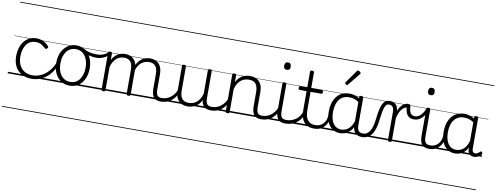

<svg xmlns="http://www.w3.org/2000/svg" viewBox="-97 -1519 6532 2528"><g transform="rotate(10 3169.0 -255.0)"><path d="M325 17Q208 17 139.5 -52Q71 -121 71 -243Q71 -303 86.5 -353.5Q102 -404 131 -441Q160 -478 201.5 -498.5Q243 -519 296 -519Q342 -519 386.5 -499Q431 -479 461 -442Q466 -435 465.5 -428.5Q465 -422 456 -413Q447 -404 439.5 -404Q432 -404 425 -410Q396 -437 367 -453.5Q338 -470 293 -470Q256 -470 225 -455Q194 -440 172 -410.5Q150 -381 138 -339.5Q126 -298 126 -245Q126 -179 150.5 -130.5Q175 -82 220 -56Q265 -30 326 -30Q337 -30 342.5 -23Q348 -16 348 -6.5Q348 3 342.5 10Q337 17 325 17ZM0 436H522V446H0ZM0 -20H522V0H0ZM0 -505H522V-500H0ZM0 -956H522V-946H0Z M324 17Q315 17 310.5 10Q306 3 306 -6.5Q306 -16 311 -23Q316 -30 325 -30Q384 -30 437.5 -55Q491 -80 534.5 -127Q578 -174 607 -240Q611 -249 620 -248Q629 -247 635.5 -240.5Q642 -234 638 -224Q608 -145 559 -91.5Q510 -38 449.5 -10.5Q389 17 324 17ZM522 436V446ZM522 -20V0ZM522 -505V-500ZM522 -956V-946Z M830 19Q762 19 711.5 -15.5Q661 -50 633.5 -110.5Q606 -171 606 -250Q606 -310 622.5 -359Q639 -408 669.5 -444Q700 -480 740.5 -499.5Q781 -519 830 -519Q896 -519 946 -485Q996 -451 1024.5 -390Q1053 -329 1053 -250Q1053 -202 1042.5 -161Q1032 -120 1013 -87Q994 -54 967 -30Q940 -6 905.5 6.5Q871 19 830 19ZM830 -31Q869 -31 900 -46.5Q931 -62 952.5 -91.5Q974 -121 986 -161.5Q998 -202 998 -250Q998 -315 977.5 -364.5Q957 -414 919.5 -441.5Q882 -469 830 -469Q791 -469 759.5 -453.5Q728 -438 706.5 -409Q685 -380 673 -339.5Q661 -299 661 -250Q661 -185 681.5 -135.5Q702 -86 740 -58.5Q778 -31 830 -31ZM522 436H1123V446H522ZM522 -20H1123V0H522ZM522 -505H1123V-500H522ZM522 -956H1123V-946H522Z M1113 -404Q1064 -404 1016.5 -417Q969 -430 913 -460Q904 -464 903 -471.5Q902 -479 905 -485.5Q908 -492 914 -495Q920 -498 928 -494Q972 -469 1016.5 -458.5Q1061 -448 1115 -448Q1143 -448 1170.5 -455Q1198 -462 1222 -474.5Q1246 -487 1262 -504Q1267 -511 1273.5 -509.5Q1280 -508 1284.5 -502Q1289 -496 1289 -487.5Q1289 -479 1282 -472Q1255 -449 1227.5 -434Q1200 -419 1171.5 -411.5Q1143 -404 1113 -404ZM1123 436V446ZM1123 -20V0ZM1123 -505V-500ZM1123 -956V-946Z M2050 17Q2013 17 1988.5 6.5Q1964 -4 1950 -24Q1936 -44 1930 -72.5Q1924 -101 1924 -137V-326Q1924 -371 1912.5 -403Q1901 -435 1875.5 -452Q1850 -469 1809 -469Q1782 -469 1755 -460Q1728 -451 1704 -431Q1680 -411 1661.5 -377Q1643 -343 1632 -292H1608Q1615 -354 1635 -397.5Q1655 -441 1684 -468Q1713 -495 1747.5 -507Q1782 -519 1817 -519Q1862 -519 1898 -500Q1934 -481 1955.5 -440.5Q1977 -400 1977 -334V-137Q1977 -82 1992.5 -56.5Q2008 -31 2056 -31Q2065 -31 2069.5 -23.5Q2074 -16 2073.5 -7Q2073 2 2067 9.5Q2061 17 2050 17ZM1280 15Q1267 15 1261 10.5Q1255 6 1255 -4V-496Q1255 -506 1261 -510.5Q1267 -515 1280 -515Q1294 -515 1300.5 -510.5Q1307 -506 1307 -496V-407Q1323 -440 1344.5 -462Q1366 -484 1389.5 -496.5Q1413 -509 1437 -514Q1461 -519 1482 -519Q1527 -519 1563.5 -500Q1600 -481 1621.5 -440.5Q1643 -400 1643 -334V-4Q1643 6 1636.5 10.5Q1630 15 1616 15Q1602 15 1596 10.5Q1590 6 1590 -4V-326Q1590 -371 1578.5 -403Q1567 -435 1541.5 -452Q1516 -469 1474 -469Q1450 -469 1425 -461Q1400 -453 1377.5 -435.5Q1355 -418 1337 -388.5Q1319 -359 1307 -316V-4Q1307 6 1300.5 10.5Q1294 15 1280 15ZM1123 436H2112V446H1123ZM1123 -20H2112V0H1123ZM1123 -505H2112V-500H1123ZM1123 -956H2112V-946H1123Z M2047 17Q2036 17 2030.5 9.5Q2025 2 2025.5 -7Q2026 -16 2033 -23.5Q2040 -31 2053 -31Q2090 -31 2121 -43Q2152 -55 2176 -75Q2200 -95 2218 -120Q2236 -145 2246 -172Q2250 -183 2259 -182.5Q2268 -182 2274 -174.5Q2280 -167 2277 -157Q2266 -124 2246 -93Q2226 -62 2197.5 -37Q2169 -12 2131 2.5Q2093 17 2047 17ZM2112 436V446ZM2112 -20V0ZM2112 -505V-500ZM2112 -956V-946Z M2407 18Q2359 18 2322 -1.5Q2285 -21 2264.5 -61.5Q2244 -102 2244 -166V-496Q2244 -505 2250 -509.5Q2256 -514 2269 -514Q2283 -514 2289.5 -509.5Q2296 -505 2296 -496V-171Q2296 -127 2308.5 -95.5Q2321 -64 2347 -47Q2373 -30 2414 -30Q2443 -30 2470 -39Q2497 -48 2520 -66.5Q2543 -85 2561 -115Q2579 -145 2589 -186V-496Q2589 -506 2595.5 -510.5Q2602 -515 2616 -515Q2629 -515 2635 -510.5Q2641 -506 2641 -496V-137Q2641 -78 2659.5 -54.5Q2678 -31 2725 -31Q2735 -31 2739.5 -23.5Q2744 -16 2743.5 -7Q2743 2 2737 9.5Q2731 17 2719 17Q2689 17 2667 10.5Q2645 4 2629.5 -9Q2614 -22 2605 -41.5Q2596 -61 2592 -87L2591 -100Q2576 -66 2554.5 -43Q2533 -20 2508.5 -7Q2484 6 2458 12Q2432 18 2407 18ZM2112 436H2783V446H2112ZM2112 -20H2783V0H2112ZM2112 -505H2783V-500H2112ZM2112 -956H2783V-946H2112Z M2718 17Q2707 17 2701.5 9.5Q2696 2 2696.5 -7Q2697 -16 2704 -23.5Q2711 -31 2724 -31Q2761 -31 2792 -43Q2823 -55 2847 -75Q2871 -95 2889 -120Q2907 -145 2917 -172Q2921 -183 2930 -182.5Q2939 -182 2945 -174.5Q2951 -167 2948 -157Q2937 -124 2917 -93Q2897 -62 2868.5 -37Q2840 -12 2802 2.5Q2764 17 2718 17ZM2783 436V446ZM2783 -20V0ZM2783 -505V-500ZM2783 -956V-946Z M3392 17Q3355 17 3330.5 6.5Q3306 -4 3292 -24Q3278 -44 3271.5 -72.5Q3265 -101 3265 -137V-326Q3265 -371 3253 -403Q3241 -435 3214.5 -452Q3188 -469 3145 -469Q3118 -469 3090.5 -461Q3063 -453 3039.5 -435Q3016 -417 2997.5 -387.5Q2979 -358 2967 -314V-4Q2967 6 2960.5 10.5Q2954 15 2940 15Q2927 15 2921 10.5Q2915 6 2915 -4V-496Q2915 -506 2921 -510.5Q2927 -515 2940 -515Q2954 -515 2960.5 -510.5Q2967 -506 2967 -496V-404Q2983 -437 3004.5 -459.5Q3026 -482 3050.5 -495Q3075 -508 3100.5 -513.5Q3126 -519 3152 -519Q3200 -519 3237.5 -500Q3275 -481 3297 -440.5Q3319 -400 3319 -334V-137Q3319 -82 3334.5 -56.5Q3350 -31 3398 -31Q3407 -31 3412 -23.5Q3417 -16 3416.5 -7Q3416 2 3410 9.5Q3404 17 3392 17ZM2783 436H3454V446H2783ZM2783 -20H3454V0H2783ZM2783 -505H3454V-500H2783ZM2783 -956H3454V-946H2783Z M3389 17Q3378 17 3372.5 9.5Q3367 2 3367.5 -7Q3368 -16 3375 -23.5Q3382 -31 3395 -31Q3432 -31 3463 -43Q3494 -55 3518 -75Q3542 -95 3560 -120Q3578 -145 3588 -172Q3592 -183 3601 -182.5Q3610 -182 3616 -174.5Q3622 -167 3619 -157Q3608 -124 3588 -93Q3568 -62 3539.5 -37Q3511 -12 3473 2.5Q3435 17 3389 17ZM3454 436V446ZM3454 -20V0ZM3454 -505V-500ZM3454 -956V-946Z M3716 17Q3678 17 3652.5 6.5Q3627 -4 3612.5 -24Q3598 -44 3592 -72.5Q3586 -101 3586 -137V-496Q3586 -506 3592 -510.5Q3598 -515 3611 -515Q3625 -515 3631.5 -510.5Q3638 -506 3638 -496V-137Q3638 -82 3654.5 -56.5Q3671 -31 3722 -31Q3731 -31 3735.5 -23.5Q3740 -16 3739.5 -7Q3739 2 3733.5 9.5Q3728 17 3716 17ZM3612 -683Q3590 -683 3579 -695.5Q3568 -708 3568 -732Q3568 -757 3579 -769.5Q3590 -782 3612 -782Q3633 -782 3644 -769.5Q3655 -757 3655 -732Q3656 -707 3644.5 -695Q3633 -683 3612 -683ZM3454 436H3779V446H3454ZM3454 -20H3779V0H3454ZM3454 -505H3779V-500H3454ZM3454 -956H3779V-946H3454Z M3714 17Q3703 17 3697.5 9.5Q3692 2 3692.5 -7Q3693 -16 3700 -23.5Q3707 -31 3720 -31Q3757 -31 3789.5 -42.5Q3822 -54 3848.5 -74Q3875 -94 3894 -121.5Q3913 -149 3923 -182Q3926 -193 3935.5 -192Q3945 -191 3951.5 -184Q3958 -177 3955 -167Q3943 -125 3921 -91.5Q3899 -58 3867.5 -33.5Q3836 -9 3797 4Q3758 17 3714 17ZM3779 436V446ZM3779 -20V0ZM3779 -505V-500ZM3779 -956V-946Z M4103 17Q4052 17 4016.5 2Q3981 -13 3959.5 -41.5Q3938 -70 3927.5 -110Q3917 -150 3917 -201V-452H3826Q3815 -452 3811 -458Q3807 -464 3807 -476Q3807 -489 3811 -494.5Q3815 -500 3826 -500H3917V-711Q3917 -721 3923.5 -725.5Q3930 -730 3943 -730Q3956 -730 3963 -725.5Q3970 -721 3970 -711V-500H4111Q4122 -500 4126.5 -494.5Q4131 -489 4131 -476Q4131 -464 4126.5 -458Q4122 -452 4111 -452H3970V-213Q3970 -175 3976 -142Q3982 -109 3997.5 -84.5Q4013 -60 4040 -45.5Q4067 -31 4110 -31Q4120 -31 4125 -23.5Q4130 -16 4129.5 -7Q4129 2 4122.5 9.5Q4116 17 4103 17ZM3779 436H4167V446H3779ZM3779 -20H4167V0H3779ZM3779 -505H4167V-500H3779ZM3779 -956H4167V-946H3779Z M4102 17Q4091 17 4085.5 9.5Q4080 2 4080.5 -7Q4081 -16 4088 -23.5Q4095 -31 4108 -31Q4141 -31 4167.5 -43Q4194 -55 4213 -76Q4232 -97 4242.5 -125Q4253 -153 4254 -186Q4255 -198 4264 -201.5Q4273 -205 4281.5 -201.5Q4290 -198 4289 -186Q4288 -142 4273.5 -104.5Q4259 -67 4234.5 -40Q4210 -13 4176 2Q4142 17 4102 17ZM4167 436V446ZM4167 -20V0ZM4167 -505V-500ZM4167 -956V-946Z M4444 17Q4389 17 4345 -12Q4301 -41 4276 -98Q4251 -155 4251 -238Q4251 -288 4260.5 -331Q4270 -374 4289 -408.5Q4308 -443 4335.5 -467.5Q4363 -492 4399.5 -505.5Q4436 -519 4481 -519Q4519 -519 4555.5 -506.5Q4592 -494 4628 -470V-419Q4588 -449 4553 -459.5Q4518 -470 4482 -470Q4450 -470 4422.5 -460.5Q4395 -451 4373.5 -432Q4352 -413 4337.5 -385.5Q4323 -358 4315 -322Q4307 -286 4307 -242Q4307 -180 4323.5 -133Q4340 -86 4372.5 -59.5Q4405 -33 4454 -33Q4488 -33 4520 -49Q4552 -65 4578.5 -101.5Q4605 -138 4622 -202L4640 -159Q4619 -85 4585.5 -47Q4552 -9 4514.5 4Q4477 17 4444 17ZM4740 17Q4706 17 4682 7Q4658 -3 4643 -22Q4628 -41 4620.5 -69Q4613 -97 4613 -132V-495Q4613 -506 4620 -510.5Q4627 -515 4641 -515Q4654 -515 4660 -510.5Q4666 -506 4666 -496V-133Q4666 -81 4683 -56Q4700 -31 4746 -31Q4753 -31 4757 -23.5Q4761 -16 4760.5 -7Q4760 2 4755.5 9.5Q4751 17 4740 17ZM4167 436H4802V446H4167ZM4167 -20H4802V0H4167ZM4167 -505H4802V-500H4167ZM4167 -956H4802V-946H4167Z M4737 17Q4728 17 4723.5 9.5Q4719 2 4719.5 -7Q4720 -16 4726 -23.5Q4732 -31 4743 -31Q4774 -31 4796.5 -45.5Q4819 -60 4836 -87.5Q4853 -115 4863.5 -155Q4874 -195 4880 -247Q4888 -318 4898.5 -369Q4909 -420 4924.5 -452Q4940 -484 4962.5 -499.5Q4985 -515 5018 -515Q5027 -515 5031.5 -508Q5036 -501 5035.5 -491.5Q5035 -482 5030 -474.5Q5025 -467 5016 -467Q4998 -467 4985 -455.5Q4972 -444 4962 -419Q4952 -394 4944.5 -354Q4937 -314 4930 -257Q4923 -186 4907.5 -134.5Q4892 -83 4868 -49Q4844 -15 4811.5 1Q4779 17 4737 17ZM4802 436H4902V446H4802ZM4802 -20H4902V0H4802ZM4802 -505H4902V-500H4802ZM4802 -956H4902V-946H4802Z M4426 -623Q4419 -623 4409 -631Q4399 -639 4399 -647Q4399 -649 4400.5 -651.5Q4402 -654 4404 -659L4523 -827Q4526 -832 4530 -834.5Q4534 -837 4540 -837Q4546 -837 4554.5 -832Q4563 -827 4569.5 -820.5Q4576 -814 4576 -808Q4576 -803 4575 -800.5Q4574 -798 4570 -793L4439 -632Q4433 -623 4426 -623Z M5109 15Q5096 15 5090 10.5Q5084 6 5084 -4V-374Q5084 -424 5067 -445.5Q5050 -467 5016 -467Q5006 -467 5001.5 -474.5Q4997 -482 4997 -491.5Q4997 -501 5002.5 -508Q5008 -515 5018 -515Q5042 -515 5061 -509.5Q5080 -504 5095 -491.5Q5110 -479 5119.5 -459.5Q5129 -440 5133 -412L5134 -403Q5146 -435 5162 -456.5Q5178 -478 5195.5 -492Q5213 -506 5230 -512.5Q5247 -519 5261 -519Q5271 -519 5276.5 -511.5Q5282 -504 5282 -494Q5282 -484 5276.5 -476.5Q5271 -469 5261 -469Q5243 -469 5224.5 -459Q5206 -449 5189 -428.5Q5172 -408 5158.5 -377Q5145 -346 5136 -304V-4Q5136 6 5129.5 10.5Q5123 15 5109 15ZM4902 436H5356V446H4902ZM4902 -20H5356V0H4902ZM4902 -505H5356V-500H4902ZM4902 -956H5356V-946H4902Z M5374 -331Q5333 -331 5306.5 -348Q5280 -365 5267 -399.5Q5254 -434 5251 -485L5261 -519Q5279 -519 5288 -513Q5297 -507 5297 -494Q5299 -462 5304.5 -439Q5310 -416 5319.5 -401.5Q5329 -387 5344 -380.5Q5359 -374 5378 -374Q5410 -374 5436 -392.5Q5462 -411 5481.5 -441Q5501 -471 5513 -505Q5515 -511 5524 -509Q5533 -507 5541 -500.5Q5549 -494 5546 -486Q5531 -446 5507 -410.5Q5483 -375 5449.5 -353Q5416 -331 5374 -331ZM5356 436H5379V446H5356ZM5356 -20H5379V0H5356ZM5356 -505H5379V-500H5356ZM5356 -956H5379V-946H5356Z M5640 17Q5602 17 5576.5 6.5Q5551 -4 5536.5 -24Q5522 -44 5516 -72.5Q5510 -101 5510 -137V-496Q5510 -506 5516 -510.5Q5522 -515 5535 -515Q5549 -515 5555.5 -510.5Q5562 -506 5562 -496V-137Q5562 -82 5578.5 -56.5Q5595 -31 5646 -31Q5655 -31 5659.5 -23.5Q5664 -16 5663.5 -7Q5663 2 5657.5 9.5Q5652 17 5640 17ZM5536 -683Q5514 -683 5503 -695.5Q5492 -708 5492 -732Q5492 -757 5503 -769.5Q5514 -782 5536 -782Q5557 -782 5568 -769.5Q5579 -757 5579 -732Q5580 -707 5568.5 -695Q5557 -683 5536 -683ZM5378 436H5703V446H5378ZM5378 -20H5703V0H5378ZM5378 -505H5703V-500H5378ZM5378 -956H5703V-946H5378Z M5638 17Q5627 17 5621.5 9.5Q5616 2 5616.5 -7Q5617 -16 5624 -23.5Q5631 -31 5644 -31Q5677 -31 5703.5 -43Q5730 -55 5749 -76Q5768 -97 5778.5 -125Q5789 -153 5790 -186Q5791 -198 5800 -201.5Q5809 -205 5817.5 -201.5Q5826 -198 5825 -186Q5824 -142 5809.5 -104.5Q5795 -67 5770.5 -40Q5746 -13 5712 2Q5678 17 5638 17ZM5703 436V446ZM5703 -20V0ZM5703 -505V-500ZM5703 -956V-946Z M5981 17Q5926 17 5882 -12Q5838 -41 5812.5 -98Q5787 -155 5787 -238Q5787 -288 5796.5 -331Q5806 -374 5825 -408.5Q5844 -443 5872 -467.5Q5900 -492 5936.5 -505.5Q5973 -519 6017 -519Q6051 -519 6084 -509Q6117 -499 6150 -479V-495Q6150 -506 6156.5 -510.5Q6163 -515 6177 -515Q6191 -515 6197 -510.5Q6203 -506 6203 -496V-91Q6203 -70 6207.5 -56.5Q6212 -43 6222 -36.5Q6232 -30 6247 -30Q6257 -30 6266.5 -33.5Q6276 -37 6285.5 -44.5Q6295 -52 6306 -63Q6311 -69 6317.5 -68.5Q6324 -68 6330 -61Q6337 -55 6338 -48Q6339 -41 6335 -34Q6324 -19 6308 -7.5Q6292 4 6274 10.5Q6256 17 6238 17Q6217 17 6201.5 11.5Q6186 6 6174.5 -5.5Q6163 -17 6157.5 -33.5Q6152 -50 6151 -72Q6151 -76 6150.5 -81.5Q6150 -87 6150 -92Q6127 -47 6098 -23.5Q6069 0 6038.5 8.5Q6008 17 5981 17ZM5843 -242Q5843 -180 5859.5 -133Q5876 -86 5908.5 -59.5Q5941 -33 5990 -33Q6022 -33 6052.5 -46.5Q6083 -60 6108.5 -92.5Q6134 -125 6150 -181V-429Q6115 -453 6083 -461.5Q6051 -470 6018 -470Q5986 -470 5959 -460.5Q5932 -451 5910.5 -432Q5889 -413 5874 -385.5Q5859 -358 5851 -322Q5843 -286 5843 -242ZM5703 436H6338V446H5703ZM5703 -20H6338V0H5703ZM5703 -505H6338V-500H5703ZM5703 -956H6338V-946H5703Z"/></g></svg>

Font: Playwrite HU Guides
Style: Regular
Weight: 400
Designer: Veronika Burian, José Scaglione
Foundry: TypeTogether
Version: Version 1.003